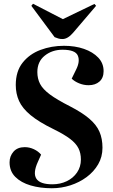

<svg xmlns="http://www.w3.org/2000/svg" viewBox="-20 -989 601 1023"><path d="M526 -202Q526 -153 503 -113.5Q480 -74 441.5 -45.5Q403 -17 355 -1.5Q307 14 256 14Q194 14 143 -1Q92 -16 61.5 -46.5Q31 -77 31 -124Q31 -157 52 -181Q73 -205 112 -205Q137 -205 160.5 -194Q184 -183 199 -165L182 -127Q127 -7 259 -7Q301 -7 335.5 -23.5Q370 -40 390.5 -70Q411 -100 411 -139Q411 -173 398 -199Q385 -225 353.5 -249Q322 -273 265 -301Q187 -339 143 -375.5Q99 -412 81.5 -451Q64 -490 64 -536Q64 -609 100.5 -655Q137 -701 195.5 -723Q254 -745 321 -745Q380 -745 427.5 -728.5Q475 -712 503.5 -682Q532 -652 532 -610Q532 -574 510 -554.5Q488 -535 452 -535Q426 -535 401.5 -545Q377 -555 362 -570L385 -617Q408 -662 394.5 -693Q381 -724 313 -724Q258 -724 218.5 -692.5Q179 -661 179 -605Q179 -570 193.5 -542Q208 -514 245.5 -486Q283 -458 354 -422Q418 -389 456 -356.5Q494 -324 510 -287Q526 -250 526 -202ZM147 -958 156 -969 315 -887 483 -968 492 -958 370 -815Q341 -781 313 -781Q300 -781 290.5 -784Q281 -787 271 -791Z"/></svg>

Font: Literata 72pt
Style: Bold Italic
Weight: 700
Italic angle: -2°
Designer: Latin by Veronika Burian and Jose Scaglione. Greek by Irene Vlachou. Cyrillic by Vera Evstafieva
Foundry: TypeTogether
Version: Version 3.002